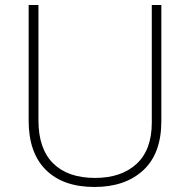

<svg xmlns="http://www.w3.org/2000/svg" viewBox="-20 -734 756 764"><path d="M622 -252Q622 -123 550 -56.5Q478 10 356 10Q231 10 162.5 -58Q94 -126 94 -254V-714H133V-255Q133 -142 191.5 -84Q250 -26 358 -26Q463 -26 523.5 -82Q584 -138 584 -246V-714H622Z"/></svg>

Font: Noto Sans Thai ExtraLight
Style: Regular
Weight: 200
Designer: Monotype Design Team
Foundry: Monotype Imaging Inc.
Version: Version 2.001; ttfautohint (v1.8.4.7-5d5b)